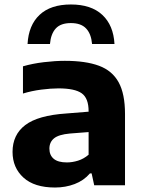

<svg xmlns="http://www.w3.org/2000/svg" viewBox="-20 -827 638 857"><path d="M225.5 10Q133.5 10 84.8 -34.2Q36 -78.5 36 -149Q36 -225.5 92.8 -268.8Q149.5 -312 276 -320.5L375.5 -328.5V-330.5Q375.5 -388.5 344.8 -410.5Q314 -432.5 241 -432.5Q207.5 -432.5 164.5 -427Q121.5 -421.5 82.5 -409.5V-531Q125.5 -543.5 176 -549.5Q226.5 -555.5 269.5 -555.5Q362.5 -555.5 421.8 -533.5Q481 -511.5 509.5 -459.8Q538 -408 538 -318.5V0H400.5L389 -53H381.5Q354 -21 313.2 -5.5Q272.5 10 225.5 10ZM200.5 -163.5Q200.5 -134.5 219.8 -118.2Q239 -102 278.5 -102Q303 -102 328.5 -110Q354 -118 375.5 -136.5V-237.5L292 -231Q242 -226.5 221.2 -209.5Q200.5 -192.5 200.5 -163.5ZM103 -630.5Q107.5 -714.5 156.8 -760.8Q206 -807 296.5 -807Q387 -807 436.8 -760.5Q486.5 -714 491 -630.5H391Q387 -676 364.2 -700Q341.5 -724 296.5 -724Q251 -724 229 -700Q207 -676 203 -630.5Z"/></svg>

Font: Encode Sans SemiExpanded SemiExpanded
Style: Bold
Weight: 700
Width: 6
Designer: Multiple Designers
Foundry: Impallari Type
Version: Version 3.000; ttfautohint (v1.8.3) -l 8 -r 50 -G 200 -x 14 